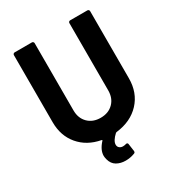

<svg xmlns="http://www.w3.org/2000/svg" viewBox="-205 -826 1039 1130"><g transform="rotate(-30 314.5 -260.5)"><path d="M445 -700H562Q567 -700 570.5 -696.5Q574 -693 574 -688V-232Q574 -134 514.5 -70Q455 -6 354 6Q352 6 348 8Q311 42 311 68Q311 82 320.5 90Q330 98 344 98Q354 98 364 95L369 94Q378 94 379 104L386 154V157Q386 165 377 168Q348 179 316 179Q282 179 256 164Q230 149 221 115Q217 99 217 90Q217 50 255 9Q259 5 253 3Q162 -14 109 -77Q56 -140 56 -232V-688Q56 -693 59.5 -696.5Q63 -700 68 -700H185Q190 -700 193.5 -696.5Q197 -693 197 -688V-231Q197 -178 229.5 -145.5Q262 -113 315 -113Q368 -113 400.5 -145.5Q433 -178 433 -231V-688Q433 -693 436.5 -696.5Q440 -700 445 -700Z"/></g></svg>

Font: UMi
Style: Bold
Weight: 700
Designer: Peter Middis
Foundry: We Are UMi
Version: Version 1.0